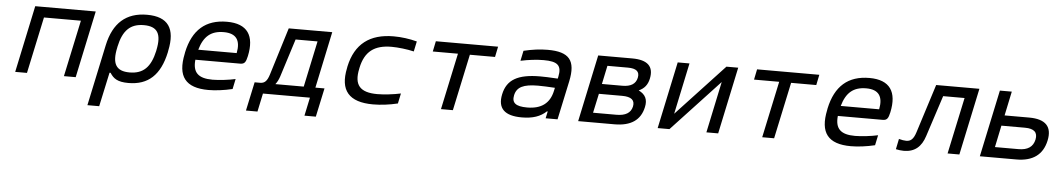

<svg xmlns="http://www.w3.org/2000/svg" viewBox="-38 -869 7875 1429"><g transform="rotate(5 3900.0 -154.5)"><path d="M74 0H162L252 -422H528L438 0H526L632 -500H180Z M1193 -244 1195 -256C1231 -425 1172 -509 1015 -509C859 -509 764 -425 728 -256L631 200H719L774 -55H782C807 -15 838 9 920 9C1068 9 1156 -72 1193 -244ZM815 -247 816 -253C842 -376 897 -430 998 -430C1100 -430 1133 -376 1107 -253L1106 -247C1079 -124 1024 -70 922 -70C821 -70 788 -124 815 -247Z M1789 -268C1822 -422 1766 -509 1612 -509C1453 -509 1357 -425 1321 -256L1319 -244C1283 -73 1346 9 1518 9C1569 9 1635 1 1697 -14L1713 -90C1666 -79 1589 -70 1542 -70C1435 -70 1392 -111 1402 -207H1737C1770 -207 1779 -223 1789 -268ZM1417 -283C1446 -385 1500 -430 1595 -430C1689 -430 1723 -379 1704 -283Z M1897 -78H1856L1810 137H1896L1925 0H2276L2247 137H2332L2378 -78H2310L2399 -500H2074L1964 -144C1949 -97 1931 -78 1897 -78ZM2011 -78C2024 -94 2034 -114 2042 -138L2132 -422H2296L2223 -78Z M2534 -256 2532 -244C2496 -74 2568 9 2748 9C2806 9 2870 1 2932 -14L2948 -90C2894 -78 2820 -70 2773 -70C2644 -70 2596 -123 2623 -247L2624 -253C2650 -377 2720 -430 2849 -430C2896 -430 2967 -422 3016 -410L3032 -486C2976 -501 2915 -509 2858 -509C2678 -509 2571 -426 2534 -256Z M3255 0H3344L3434 -422H3622L3638 -500H3173L3157 -422H3345Z M4009 -509C3950 -509 3892 -501 3829 -486L3813 -410C3873 -423 3934 -430 3985 -430C4088 -430 4123 -403 4104 -315L4101 -302C4040 -306 3995 -307 3970 -307C3801 -307 3722 -259 3699 -150C3676 -42 3732 9 3859 9C3941 9 3998 -11 4042 -52H4048L4037 0H4126L4188 -290C4221 -447 4170 -509 4009 -509ZM3788 -150C3801 -212 3850 -237 3960 -237C3989 -237 4041 -235 4086 -232L4081 -209C4061 -115 3999 -68 3892 -68C3807 -68 3776 -93 3788 -150Z M4280 0H4551C4674 0 4745 -49 4766 -147C4779 -205 4760 -242 4709 -267C4751 -286 4774 -315 4784 -361C4804 -454 4755 -500 4640 -500H4386ZM4385 -72 4416 -216H4590C4658 -216 4687 -192 4677 -144C4666 -95 4627 -72 4559 -72ZM4432 -291 4461 -429H4614C4677 -429 4704 -407 4694 -360C4684 -314 4648 -291 4585 -291Z M4874 0H4962L5319 -383L5238 0H5326L5432 -500H5344L4987 -117L5068 -500H4980Z M5655 0H5744L5834 -422H6022L6038 -500H5573L5557 -422H5745Z M6589 -268C6622 -422 6566 -509 6412 -509C6253 -509 6157 -425 6121 -256L6119 -244C6083 -73 6146 9 6318 9C6369 9 6435 1 6497 -14L6513 -90C6466 -79 6389 -70 6342 -70C6235 -70 6192 -111 6202 -207H6537C6570 -207 6579 -223 6589 -268ZM6217 -283C6246 -385 6300 -430 6395 -430C6489 -430 6523 -379 6504 -283Z M6870 -115 6970 -422H7130L7040 0H7128L7234 -500H6911L6796 -138C6779 -84 6758 -67 6725 -67C6712 -67 6690 -70 6670 -76L6654 2C6670 6 6696 9 6713 9C6795 9 6844 -34 6870 -115Z M7281 0H7554C7676 0 7750 -53 7773 -160C7796 -266 7744 -319 7622 -319H7438L7476 -500H7387ZM7387 -78 7421 -241H7597C7666 -241 7694 -214 7683 -160C7671 -105 7632 -78 7563 -78Z"/></g></svg>

Font: LT Wave Mono
Style: Italic
Weight: 400
Designer: Daniel Lyons
Version: Version 2.5 (Glyphs App)